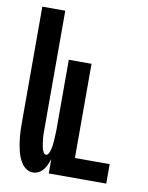

<svg xmlns="http://www.w3.org/2000/svg" viewBox="-84 -796 668 865"><g transform="rotate(10 250.0 -363.5)"><path d="M126 8Q111 8 97.5 -0.5Q84 -9 75.5 -21.5Q67 -34 61 -48.5Q55 -63 51.5 -78Q48 -93 45.5 -108Q43 -123 41.5 -138.5Q40 -154 39.5 -169.5Q39 -185 39 -200V-735H144V-200Q144 -194 144 -187.5Q144 -181 144 -174.5Q144 -168 144.5 -161.5Q145 -155 145.5 -148.5Q146 -142 147 -136Q148 -130 149 -123.5Q150 -117 151 -111Q152 -105 154.5 -99Q157 -93 160.5 -87Q164 -81 171 -81Q177 -81 181 -87Q185 -93 187 -99Q189 -105 190.5 -111Q192 -117 193 -123.5Q194 -130 194.5 -136Q195 -142 195.5 -148.5Q196 -155 196.5 -161.5Q197 -168 197 -174.5Q197 -181 197.5 -187.5Q198 -194 198 -200V-520H302V-89H461V0H198V-66Q194 -53 188 -40Q182 -27 173.5 -16Q165 -5 152.5 1.5Q140 8 126 8Z"/></g></svg>

Font: Iosevka Extrabold
Style: Regular
Weight: 800
Monospace: yes
Designer: Belleve Invis
Foundry: Belleve Invis
Version: Version 32.5.0; ttfautohint (v1.8.4)